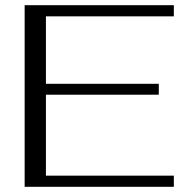

<svg xmlns="http://www.w3.org/2000/svg" viewBox="-20 -720 719 740"><path d="M75 -700H650V-657H157V-397H592V-355H157V-43H650V0H75Z"/></svg>

Font: Fahkwang Light
Style: Regular
Weight: 300
Version: Version 1.000; ttfautohint (v1.6)